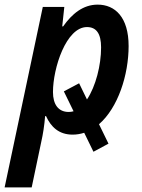

<svg xmlns="http://www.w3.org/2000/svg" viewBox="-58 -572 612 830"><path d="M-38 238H79L120 43C128 8 134 -31 137 -70H141C162 -24 196 10 256 10C274 10 290 7 306 2L346 84L411 49L370 -35C452 -106 498 -248 498 -373C498 -497 440 -552 364 -552C301 -552 253 -512 215 -458H211L220 -542H127ZM239 -88C194 -88 171 -121 171 -174C171 -278 228 -455 318 -455C359 -455 379 -426 379 -367C379 -290 356 -199 318 -142L284 -212L218 -177L260 -91C253 -89 246 -88 239 -88Z"/></svg>

Font: Noto Sans SemiCondensed SemiBold
Style: Italic
Weight: 600
Width: 4
Italic angle: -12°
Designer: Monotype Design Team
Foundry: Monotype Imaging Inc.
Version: Version 2.013